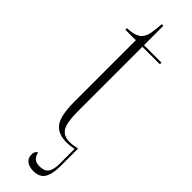

<svg xmlns="http://www.w3.org/2000/svg" viewBox="-294 -651 848 848"><g transform="rotate(45 129.5 -227.0)"><path d="M183 10Q128 10 104 -23Q80 -56 80 -142V-526H15V-536Q43 -537 59.5 -542.5Q76 -548 86 -558Q100 -573 104.5 -598.5Q109 -624 111 -657H121V-536H230V-526H121V-124Q121 -52 137.5 -26.5Q154 -1 189 -1Q201 -1 212 -2.5Q223 -4 238 -7V104Q238 152 222.5 177.5Q207 203 169 203Q142 203 126.5 191Q111 179 111 157Q111 135 126 130Q128 147 139.5 158Q151 169 173 169Q202 169 215 152.5Q228 136 228 98V5Q204 10 183 10Z"/></g></svg>

Font: Noto Serif Display Condensed ExtraLight
Style: Regular
Weight: 200
Width: 3
Designer: Monotype Design Team
Foundry: Monotype Imaging Inc.
Version: Version 2.009